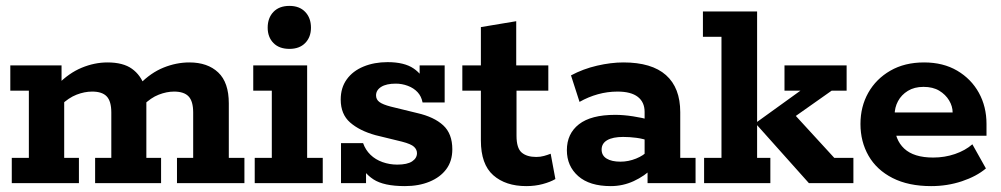

<svg xmlns="http://www.w3.org/2000/svg" viewBox="-20 -622 3400 652"><path d="M20 0V-86H78V-314H15V-400H189V-337L176 -335Q214 -374 257.5 -392Q301 -410 345 -410Q398 -410 428 -388.5Q458 -367 471 -329L454 -336Q492 -375 535.5 -392.5Q579 -410 623 -410Q685 -410 721 -376Q757 -342 757 -271V-86H810V0H581V-86H636V-240Q636 -278 620.5 -294.5Q605 -311 571 -311Q546 -311 519 -300.5Q492 -290 467 -265L473 -316Q475 -305 476 -291Q477 -277 477 -271V-86H527V0H303V-86H358V-240Q358 -278 342.5 -294.5Q327 -311 293 -311Q267 -311 240 -300.5Q213 -290 187 -265L198 -296V-86H248V0Z M845 0V-86H903V-314H840V-400H1023V-86H1076V0ZM963 -456Q928 -456 908.5 -476Q889 -496 889 -528Q889 -561 908.5 -581.5Q928 -602 963 -602Q997 -602 1016.5 -581.5Q1036 -561 1036 -528Q1036 -496 1016.5 -476Q997 -456 963 -456Z M1355 10Q1283 10 1248 -13Q1213 -36 1201 -72L1223 -80V0H1138V-136H1213Q1221 -113 1238 -96.5Q1255 -80 1279 -71.5Q1303 -63 1329 -63Q1363 -63 1379.5 -74Q1396 -85 1396 -102Q1396 -114 1386 -123.5Q1376 -133 1345 -141L1255 -163Q1201 -178 1169 -206Q1137 -234 1137 -284Q1137 -324 1157.5 -352.5Q1178 -381 1214.5 -396Q1251 -411 1296 -411Q1353 -411 1384.5 -389.5Q1416 -368 1426 -334L1405 -333V-400H1490V-274H1415Q1411 -295 1398 -309Q1385 -323 1365 -330.5Q1345 -338 1324 -338Q1292 -338 1274.5 -327Q1257 -316 1257 -298Q1257 -284 1268.5 -275.5Q1280 -267 1307 -260L1397 -238Q1454 -225 1485 -196.5Q1516 -168 1516 -115Q1516 -75 1495.5 -47.5Q1475 -20 1438.5 -5Q1402 10 1355 10Z M1767 10Q1697 10 1655 -27Q1613 -64 1613 -145V-314H1550V-400H1613V-530L1733 -550V-400H1842V-314H1734V-161Q1734 -119 1751.5 -104Q1769 -89 1801 -89Q1815 -89 1827.5 -92.5Q1840 -96 1850 -100L1866 -14Q1849 -4 1823 3Q1797 10 1767 10Z M2054 10Q1982 10 1943.5 -24Q1905 -58 1905 -112Q1905 -168 1946 -200Q1987 -232 2069 -232Q2097 -232 2129.5 -227Q2162 -222 2186 -215L2169 -203V-242Q2169 -275 2146 -293Q2123 -311 2077 -311Q2043 -311 2010.5 -302Q1978 -293 1948 -276L1919 -366Q1960 -388 2007.5 -399Q2055 -410 2097 -410Q2193 -410 2241.5 -367Q2290 -324 2290 -241V-86H2342V0H2179V-66L2197 -52Q2169 -24 2132 -7Q2095 10 2054 10ZM2087 -73Q2114 -73 2140 -83.5Q2166 -94 2180 -110L2169 -78V-171L2186 -143Q2164 -151 2141 -154Q2118 -157 2096 -157Q2061 -157 2042 -146Q2023 -135 2023 -114Q2023 -94 2040 -83.5Q2057 -73 2087 -73Z M2551 -86H2596V0H2371V-86H2430V-497H2367V-583H2551V-208L2698 -314H2644V-400H2855V-314H2804L2631 -192L2669 -243L2813 -86H2878V0H2727L2551 -197Z M3142 10Q3065 10 3011 -17.5Q2957 -45 2929.5 -93Q2902 -141 2902 -201Q2902 -260 2928.5 -307Q2955 -354 3003.5 -382Q3052 -410 3118 -410Q3183 -410 3230.5 -382Q3278 -354 3304 -307Q3330 -260 3330 -201V-161H2967V-240H3215Q3215 -261 3203 -281Q3191 -301 3169.5 -314Q3148 -327 3116 -327Q3085 -327 3063 -313.5Q3041 -300 3029.5 -278.5Q3018 -257 3018 -232V-201Q3018 -148 3050.5 -117.5Q3083 -87 3149 -87Q3188 -87 3223 -99Q3258 -111 3282 -132L3328 -50Q3296 -23 3246.5 -6.5Q3197 10 3142 10Z"/></svg>

Font: Rokkitt
Style: Bold
Weight: 700
Designer: Vernon Adams
Foundry: Vernon Adams
Version: Version 3.103